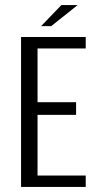

<svg xmlns="http://www.w3.org/2000/svg" viewBox="-20 -737 382 757"><path d="M63 0V-591H318V-546H128V-334H280V-284H128V-45H318V0ZM142 -634 222 -717H286L182 -634Z"/></svg>

Font: Alumni Sans Thin
Style: Regular
Weight: 400
Version: Version 1.018